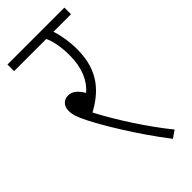

<svg xmlns="http://www.w3.org/2000/svg" viewBox="-208 -664 718 718"><g transform="rotate(-45 150.5 -305.0)"><path d="M270 -8C210 -82 143 -184 98 -270C164 -307 225 -360 225 -478C225 -517 218 -560 208 -587H301V-622H0V-587H170C180 -567 189 -532 189 -481C189 -415 167 -368 133 -339C116 -367 99 -380 79 -380C55 -380 39 -363 39 -339C39 -319 44 -302 62 -266C89 -212 159 -94 241 12Z"/></g></svg>

Font: Noto Sans ExtraCondensed ExtraLight
Style: Regular
Weight: 200
Width: 2
Designer: Monotype Design Team
Foundry: Monotype Imaging Inc.
Version: Version 2.013